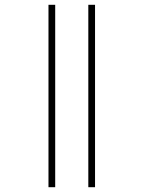

<svg xmlns="http://www.w3.org/2000/svg" viewBox="-20 -780 598 800"><path d="M348 0V-760H376V0ZM182 0V-760H210V0Z"/></svg>

Font: Noto Serif Thin
Style: Regular
Weight: 100
Designer: Monotype Design Team
Foundry: Monotype Imaging Inc.
Version: Version 2.015